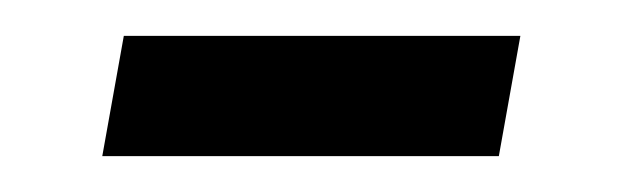

<svg xmlns="http://www.w3.org/2000/svg" viewBox="-20 -322 353 107"><path d="M37 -235 49 -302H270L258 -235Z"/></svg>

Font: Faustina Light Medium
Style: Italic
Weight: 500
Italic angle: -8°
Version: Version 1.200